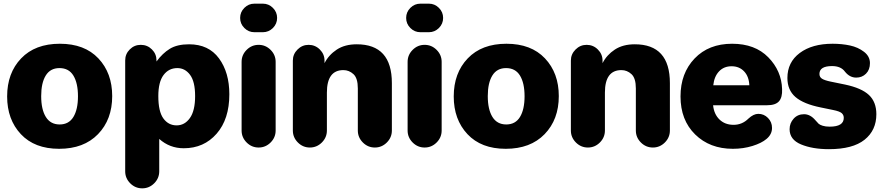

<svg xmlns="http://www.w3.org/2000/svg" viewBox="-20 -798 4822 1049"><path d="M303 15Q169 15 94 -65Q19 -145 19 -271Q19 -399 95.5 -479Q172 -559 307 -559Q442 -559 517.5 -479Q593 -399 593 -273Q593 -145 515.5 -65Q438 15 303 15ZM305 -426Q255 -426 230 -385.5Q205 -345 205 -273Q205 -200 230.5 -159Q256 -118 306 -118Q356 -118 381 -159Q406 -200 406 -272Q406 -344 381 -385Q356 -426 305 -426Z M664 138V-468Q664 -503 689 -528Q714 -553 749 -553Q785 -553 810 -528Q835 -503 835 -468V-462Q868 -507 908 -531.5Q948 -556 1013 -556Q1120 -556 1176.5 -479Q1233 -402 1233 -283Q1233 -147 1163.5 -67.5Q1094 12 984 12Q907 12 850 -39V138Q850 176 822.5 203.5Q795 231 757 231Q719 231 691.5 203.5Q664 176 664 138ZM945 -113Q989 -113 1017.5 -153Q1046 -193 1046 -273Q1046 -352 1018.5 -389Q991 -426 949 -426Q902 -426 873.5 -388Q845 -350 845 -273Q845 -189 872.5 -151Q900 -113 945 -113Z M1370 -622Q1338 -622 1315 -645Q1292 -668 1292 -700Q1292 -732 1315 -755Q1338 -778 1370 -778H1416Q1448 -778 1471 -755Q1494 -732 1494 -700Q1494 -668 1471 -645Q1448 -622 1416 -622ZM1300 -85V-460Q1300 -498 1327.5 -525.5Q1355 -553 1393 -553Q1431 -553 1458.5 -525.5Q1486 -498 1486 -460V-85Q1486 -47 1458.5 -19.5Q1431 8 1393 8Q1355 8 1327.5 -19.5Q1300 -47 1300 -85Z M1580 -85V-467Q1580 -502 1605.5 -527.5Q1631 -553 1666 -553Q1702 -553 1727.5 -527.5Q1753 -502 1753 -467V-453Q1776 -498 1820 -527Q1864 -556 1929 -556Q2121 -556 2121 -344V-85Q2121 -47 2093.5 -19.5Q2066 8 2028 8Q1990 8 1962.5 -19.5Q1935 -47 1935 -85V-315Q1935 -371 1911 -393Q1887 -415 1856 -415Q1766 -415 1766 -292V-85Q1766 -47 1738.5 -19.5Q1711 8 1673 8Q1635 8 1607.5 -19.5Q1580 -47 1580 -85Z M2277 -622Q2245 -622 2222 -645Q2199 -668 2199 -700Q2199 -732 2222 -755Q2245 -778 2277 -778H2323Q2355 -778 2378 -755Q2401 -732 2401 -700Q2401 -668 2378 -645Q2355 -622 2323 -622ZM2207 -85V-460Q2207 -498 2234.5 -525.5Q2262 -553 2300 -553Q2338 -553 2365.5 -525.5Q2393 -498 2393 -460V-85Q2393 -47 2365.5 -19.5Q2338 8 2300 8Q2262 8 2234.5 -19.5Q2207 -47 2207 -85Z M2743 15Q2609 15 2534 -65Q2459 -145 2459 -271Q2459 -399 2535.5 -479Q2612 -559 2747 -559Q2882 -559 2957.5 -479Q3033 -399 3033 -273Q3033 -145 2955.5 -65Q2878 15 2743 15ZM2745 -426Q2695 -426 2670 -385.5Q2645 -345 2645 -273Q2645 -200 2670.5 -159Q2696 -118 2746 -118Q2796 -118 2821 -159Q2846 -200 2846 -272Q2846 -344 2821 -385Q2796 -426 2745 -426Z M3099 -85V-467Q3099 -502 3124.5 -527.5Q3150 -553 3185 -553Q3221 -553 3246.5 -527.5Q3272 -502 3272 -467V-453Q3295 -498 3339 -527Q3383 -556 3448 -556Q3640 -556 3640 -344V-85Q3640 -47 3612.5 -19.5Q3585 8 3547 8Q3509 8 3481.5 -19.5Q3454 -47 3454 -85V-315Q3454 -371 3430 -393Q3406 -415 3375 -415Q3285 -415 3285 -292V-85Q3285 -47 3257.5 -19.5Q3230 8 3192 8Q3154 8 3126.5 -19.5Q3099 -47 3099 -85Z M3984 15Q3858 15 3778 -63.5Q3698 -142 3698 -271Q3698 -398 3775 -478.5Q3852 -559 3980 -559Q4105 -559 4177.5 -485Q4250 -411 4253 -311Q4255 -266 4236 -244.5Q4217 -223 4171 -223H3876Q3881 -174 3911 -145Q3941 -116 3988 -116Q4035 -116 4069 -150Q4097 -176 4123 -176Q4154 -176 4176 -153.5Q4198 -131 4198 -99Q4198 -64 4168 -39Q4141 -16 4091 -0.5Q4041 15 3984 15ZM3877 -332H4074Q4072 -380 4045.5 -408Q4019 -436 3977 -436Q3935 -436 3908.5 -408Q3882 -380 3877 -332Z M4509 17Q4419 17 4356.5 -9Q4294 -35 4294 -92Q4294 -125 4316 -149.5Q4338 -174 4373 -174Q4407 -174 4435 -141Q4446 -128 4452.5 -122Q4459 -116 4474.5 -111Q4490 -106 4513 -106Q4590 -106 4590 -154Q4590 -170 4578.5 -180Q4567 -190 4532 -197L4464 -211Q4370 -230 4326 -268Q4282 -306 4282 -372Q4282 -458 4349.5 -508.5Q4417 -559 4529 -559Q4580 -559 4624 -549.5Q4668 -540 4700.5 -515Q4733 -490 4733 -453Q4733 -417 4711.5 -395.5Q4690 -374 4658 -374Q4622 -374 4596 -407Q4574 -437 4526 -437Q4457 -437 4457 -394Q4457 -377 4471 -368Q4485 -359 4519 -352L4597 -336Q4687 -317 4727.5 -279Q4768 -241 4768 -174Q4768 -86 4703.5 -34.5Q4639 17 4509 17Z"/></svg>

Font: Jellee Roman
Style: Regular
Weight: 400
Designer: Alfredo Marco Pradil
Foundry: Alfredo Marco Pradil
Version: Version 1.016;PS 001.016;hotconv 1.0.88;makeotf.lib2.5.64775